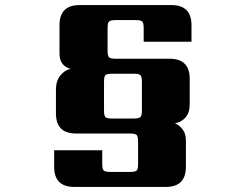

<svg xmlns="http://www.w3.org/2000/svg" viewBox="-20 -675 908 755"><path d="M711 -123V-19Q711 60 632 60H272Q193 60 193 -19V-84H382V-30Q382 -10 388 -4.5Q394 1 413 1H492Q512 1 517.5 -4.5Q523 -10 523 -30V-119Q523 -138 517.5 -144Q512 -150 492 -150H279Q200 -150 200 -229V-322Q200 -357 217.5 -378.5Q235 -400 258 -404Q214 -416 214 -464V-576Q214 -655 293 -655H654Q733 -655 733 -576V-511H545V-565Q545 -584 539.5 -590Q534 -596 514 -596H434Q414 -596 408.5 -590Q403 -584 403 -565V-475Q403 -456 408.5 -450Q414 -444 434 -444H647Q726 -444 726 -365V-266Q726 -231 709 -212.5Q692 -194 668 -190Q684 -184 697.5 -167Q711 -150 711 -123ZM507 -385H420Q400 -385 394.5 -379.5Q389 -374 389 -354V-240Q389 -220 394.5 -214.5Q400 -209 420 -209H507Q526 -209 532 -214.5Q538 -220 538 -240V-354Q538 -374 532 -379.5Q526 -385 507 -385Z"/></svg>

Font: Sarpanch ExtraBold
Style: Regular
Weight: 800
Designer: Manushi Parikh (Devanagari and Latin), Jyotish Sonowal (Devanagari)
Foundry: Indian Type Foundry
Version: Version 2.004;PS 1.0;hotconv 1.0.78;makeotf.lib2.5.61930; tt